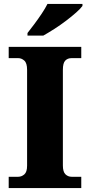

<svg xmlns="http://www.w3.org/2000/svg" viewBox="-20 -951 455 971"><path d="M24 0V-57H72Q89 -57 103 -69Q117 -81 117 -113V-598Q117 -632 103 -644.5Q89 -657 72 -657H24V-714H391V-657H342Q322 -657 310 -644.5Q298 -632 298 -598V-114Q298 -82 311 -69.5Q324 -57 342 -57H391V0ZM119 -784Q134 -803 153.5 -829Q173 -855 191 -882Q209 -909 220 -931H397V-921Q388 -908 365.5 -888Q343 -868 314 -846Q285 -824 254.5 -804.5Q224 -785 199 -771H119Z"/></svg>

Font: Noto Serif Tamil ExtraBold
Style: Regular
Weight: 800
Designer: Indian Type Foundry, Tom Grace, and the Monotype Design Team
Foundry: Monotype Imaging Inc.
Version: Version 2.004; ttfautohint (v1.8.4.7-5d5b)